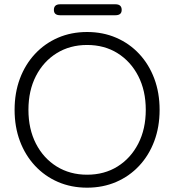

<svg xmlns="http://www.w3.org/2000/svg" viewBox="-20 -858 806 888"><path d="M718.2 -350Q718.2 -271.2 693.6 -205.5Q669 -139.8 623.9 -91.4Q578.8 -43 517.4 -16.5Q456 10 382.8 10Q309.5 10 248.2 -16.5Q187 -43 141.9 -91.4Q96.8 -139.8 72.1 -205.5Q47.5 -271.2 47.5 -350Q47.5 -428.8 72.1 -494.5Q96.8 -560.2 141.9 -608.6Q187 -657 248.2 -683.5Q309.5 -710 382.8 -710Q456 -710 517.4 -683.5Q578.8 -657 623.9 -608.6Q669 -560.2 693.6 -494.5Q718.2 -428.8 718.2 -350ZM654.2 -350Q654.2 -438.8 619.4 -506.4Q584.5 -574 523.6 -612Q462.8 -650 382.8 -650Q303.5 -650 242.2 -612Q181 -574 146.2 -506.5Q111.5 -439 111.5 -350Q111.5 -261.2 146.2 -193.6Q181 -126 242.2 -88Q303.5 -50 382.8 -50Q462.8 -50 523.6 -88Q584.5 -126 619.4 -193.6Q654.2 -261.2 654.2 -350ZM513.8 -787.5H258.2Q229.2 -787.5 229.2 -812.2Q229.2 -838.2 258.2 -838.2H513.8Q542.8 -838.2 542.8 -812.2Q542.8 -787.5 513.8 -787.5Z"/></svg>

Font: Quicksand Variable Light
Style: Regular
Weight: 300
Designer: Andrew Paglinawan
Foundry: Andrew Paglinawan
Version: Version 3.004